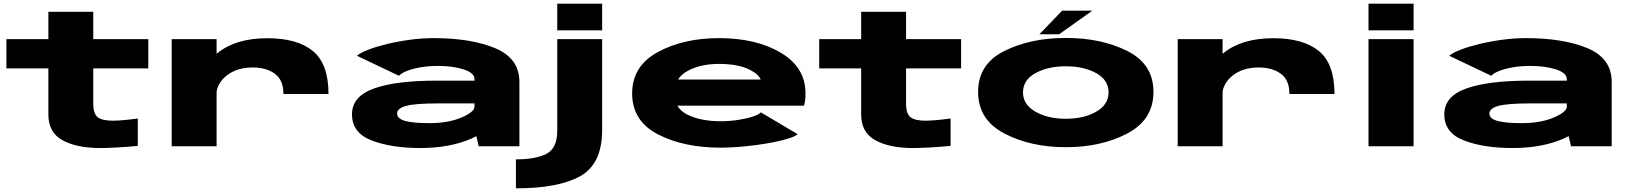

<svg xmlns="http://www.w3.org/2000/svg" viewBox="-20 -800 8922 1050"><path d="M526.5 9.5Q399.5 9.5 322 -33Q244.5 -75.5 244.5 -173.5V-426H15V-586H244.5V-735.5H490V-586H791V-426H490V-233.5Q490 -176 516 -157.8Q542 -139.5 599.5 -140Q649 -140.5 733.5 -152V-2Q605 9.5 526.5 9.5Z M1530 -286Q1530 -362.5 1483 -396.8Q1436 -431 1362 -431Q1275 -431 1219 -386.5Q1173 -349.5 1164.5 -299V0H919V-586H1164.5V-506Q1167 -507.5 1169 -509.5Q1269 -591 1442.5 -591Q1605.5 -591 1691 -521Q1776.5 -451 1776.5 -286Z M2598 0 2585 -55.5Q2571.5 -48 2556.5 -41.5Q2439 9.5 2278 9.5Q2120.5 9.5 2012.8 -31.8Q1905 -73 1905 -175Q1905 -272.5 2024.5 -315.8Q2144 -359 2369 -359H2575V-367Q2575 -401 2516.5 -420.2Q2458 -439.5 2375 -439.5Q2323.5 -439.5 2279.5 -431.8Q2235.5 -424 2204.8 -411.8Q2174 -399.5 2162 -385.5L1932 -495Q1949.5 -511 1993.5 -528Q2037.5 -545 2097.5 -559.5Q2157.5 -574 2223.5 -582.8Q2289.5 -591.5 2351.5 -591.5Q2557.5 -591.5 2689 -536Q2820.5 -480.5 2820.5 -352V0ZM2575 -216.5V-234.5H2375.5Q2249.5 -234.5 2200.5 -220.8Q2151.5 -207 2151.5 -179Q2151.5 -151.5 2195 -139Q2238.5 -126.5 2327.5 -126.5Q2431.5 -126.5 2503.2 -157.2Q2575 -188 2575 -216.5Z M2801.5 230V71.5Q2910 71.5 2968.8 41Q3027.5 10.5 3027.5 -86.5V-586H3273V-89.5Q3273 96.5 3153.5 163.2Q3034 230 2801.5 230ZM3027.5 -780H3273V-634H3027.5Z M3920.5 7.5Q3718.5 7.5 3577.8 -65.5Q3437 -138.5 3437 -289Q3437 -439 3577.5 -515.2Q3718 -591.5 3912 -591.5Q4115.5 -591.5 4250.2 -511.5Q4385 -431.5 4385 -290Q4385 -248 4377 -222H3684.5Q3702.5 -191.5 3739.5 -173Q3811.5 -137 3921.5 -137Q3969 -137 4015 -144Q4061 -151 4095 -162Q4129 -173 4141 -185.5L4342.5 -66Q4328.5 -54.5 4294.8 -43.5Q4261 -32.5 4215 -23.2Q4169 -14 4117 -7Q4065 0 4014.2 3.8Q3963.5 7.5 3920.5 7.5ZM3688 -365H4140Q4128 -394.5 4080.5 -418.5Q4017 -450.5 3912.5 -450.5Q3808.5 -450.5 3738.5 -411Q3705.5 -393 3688 -365Z M4971.5 9.5Q4844.5 9.5 4767 -33Q4689.5 -75.5 4689.5 -173.5V-426H4460V-586H4689.5V-735.5H4935V-586H5236V-426H4935V-233.5Q4935 -176 4961 -157.8Q4987 -139.5 5044.5 -140Q5094 -140.5 5178.5 -152V-2Q5050 9.5 4971.5 9.5Z M5809 5Q5615.5 5 5472.2 -70.2Q5329 -145.5 5329 -297.5Q5329 -449.5 5472.2 -521Q5615.5 -592.5 5809 -592.5Q6002.5 -592.5 6145.2 -521Q6288 -449.5 6288 -297.5Q6288 -145.5 6145.2 -70.2Q6002.5 5 5809 5ZM5809 -150.5Q5907.5 -150.5 5975 -189.2Q6042.5 -228 6042.5 -295Q6042.5 -362.5 5975 -400Q5907.5 -437.5 5809 -437.5Q5710.5 -437.5 5642.5 -400Q5574.5 -362.5 5574.5 -295Q5574.5 -228 5642.5 -189.2Q5710.5 -150.5 5809 -150.5ZM5664 -612.5 5788.5 -741.5H5953.5L5772 -612.5Z M7031.5 -286Q7031.5 -362.5 6984.5 -396.8Q6937.5 -431 6863.5 -431Q6776.5 -431 6720.5 -386.5Q6674.5 -349.5 6666 -299V0H6420.5V-586H6666V-506Q6668.5 -507.5 6670.5 -509.5Q6770.5 -591 6944 -591Q7107 -591 7192.5 -521Q7278 -451 7278 -286Z M7464 0V-586H7710.5V0ZM7464 -780H7710.5V-634H7464Z M8571.5 0 8558.5 -55.5Q8545 -48 8530 -41.5Q8412.5 9.5 8251.5 9.5Q8094 9.5 7986.2 -31.8Q7878.5 -73 7878.5 -175Q7878.5 -272.5 7998 -315.8Q8117.5 -359 8342.5 -359H8548.5V-367Q8548.5 -401 8490 -420.2Q8431.5 -439.5 8348.5 -439.5Q8297 -439.5 8253 -431.8Q8209 -424 8178.2 -411.8Q8147.5 -399.5 8135.5 -385.5L7905.5 -495Q7923 -511 7967 -528Q8011 -545 8071 -559.5Q8131 -574 8197 -582.8Q8263 -591.5 8325 -591.5Q8531 -591.5 8662.5 -536Q8794 -480.5 8794 -352V0ZM8548.5 -216.5V-234.5H8349Q8223 -234.5 8174 -220.8Q8125 -207 8125 -179Q8125 -151.5 8168.5 -139Q8212 -126.5 8301 -126.5Q8405 -126.5 8476.8 -157.2Q8548.5 -188 8548.5 -216.5Z"/></svg>

Font: Anybody UltraExpanded ExtraBold
Style: Regular
Weight: 800
Width: 9
Designer: Tyler Finck
Foundry: Etcetera Type Company
Version: Version 1.010; ttfautohint (v1.8.3) -l 8 -r 50 -G 200 -x 14 